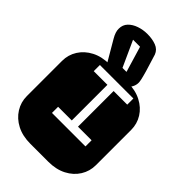

<svg xmlns="http://www.w3.org/2000/svg" viewBox="-283 -1050 1144 1144"><g transform="rotate(45 289.0 -478.0)"><path d="M213.9 0Q147.9 0 99.6 -25.1Q51.3 -50.3 24.7 -92.8Q-2 -135.3 -2 -186V-482.9Q-2 -534.2 24.7 -576.4Q51.3 -618.7 99.6 -643.8Q147.9 -668.9 213.9 -668.9H364.3Q430.2 -668.9 478.8 -643.8Q527.3 -618.7 553.7 -576.4Q580.1 -534.2 580.1 -482.9V-186Q580.1 -135.3 553.7 -92.8Q527.3 -50.3 478.8 -25.1Q430.2 0 364.3 0ZM174.8 -221.2H457V-272.9H342.3V-573.2H457V-625H174.8V-573.2H290V-272.9H174.8ZM220.2 -631.3Q214.8 -636.7 210 -644Q205.1 -651.4 199.2 -661.1L122.1 -793Q100.1 -830.1 101.1 -857.9Q101.1 -890.1 121.8 -911.9Q142.6 -933.6 175.5 -944.8Q208.5 -956.1 245.1 -956.1Q286.6 -956.1 318.6 -943.8Q350.6 -931.6 362.3 -900.9Q384.3 -831.5 395.3 -793.5Q406.2 -755.4 409.7 -738.3Q413.1 -721.2 413.1 -714.4Q413.1 -685.1 395 -663.1Q377 -641.1 354 -631.3ZM282.2 -708H315.9L267.1 -871.1H208Z"/></g></svg>

Font: Monofett
Style: Regular
Weight: 400
Designer: Vernon Adams
Foundry: Vernon Adams
Version: Version 1.100; ttfautohint (v1.8.4.7-5d5b);gftools[0.9.28]